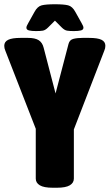

<svg xmlns="http://www.w3.org/2000/svg" viewBox="-35 -880 515 902"><path d="M213 2Q171 2 152 -9.5Q133 -21 133 -41V-275L-10 -642Q-15 -653 -15 -665Q-15 -684 3.5 -693Q22 -702 62 -702H96Q130 -702 147 -691Q164 -680 170 -656L226 -441L287 -674Q292 -693 310 -697.5Q328 -702 353 -702H383Q424 -702 442 -693Q460 -684 460 -665Q460 -653 455 -642L312 -272V-41Q312 -21 293 -9.5Q274 2 232 2ZM134 -734Q114 -734 101.5 -737Q89 -740 89 -750Q89 -754 91.5 -759.5Q94 -765 98 -772L127 -824Q141 -850 161 -855Q181 -860 223 -860Q265 -860 285 -855Q305 -850 319 -824L348 -772Q352 -765 354.5 -759.5Q357 -754 357 -750Q357 -740 345 -737Q333 -734 312 -734Q292 -734 280 -736Q268 -738 255 -751L223 -783L191 -751Q178 -738 166 -736Q154 -734 134 -734Z"/></svg>

Font: Asap Condensed Black
Style: Regular
Weight: 900
Width: 3
Designer: Pablo Cosgaya
Foundry: Omnibus-Type
Version: Version 3.001; ttfautohint (v1.8.4.7-5d5b)